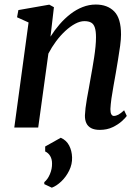

<svg xmlns="http://www.w3.org/2000/svg" viewBox="-20 -576 632 867"><path d="M208 -410.5Q226.5 -440 249.2 -466.2Q272 -492.5 298.2 -512.8Q324.5 -533 353.2 -544.2Q382 -555.5 412.5 -555.5Q465.5 -555.5 496 -524.2Q526.5 -493 526.5 -420Q526.5 -399.5 522.5 -369Q518.5 -338.5 512.8 -305.5Q507 -272.5 502.5 -244Q498 -217.5 492.5 -188Q487 -158.5 483.2 -131.2Q479.5 -104 478.5 -83.5Q478.5 -67 482.8 -59.8Q487 -52.5 494 -52.5Q503.5 -52.5 514.5 -58.2Q525.5 -64 540.5 -78L552.5 -52.5Q547 -44 530.5 -29Q514 -14 488.8 -1.8Q463.5 10.5 430.5 10.5Q406.5 10.5 391.5 2.5Q376.5 -5.5 369.8 -20.2Q363 -35 363.5 -55.5Q364 -68.5 366.2 -88Q368.5 -107.5 372.5 -130.2Q376.5 -153 381 -176.5Q385.5 -200 389 -222Q393 -244 397.2 -268.2Q401.5 -292.5 405.2 -317.2Q409 -342 411.2 -365Q413.5 -388 413.5 -407.5Q413.5 -435.5 408.2 -451.5Q403 -467.5 391.5 -474Q380 -480.5 361 -480.5Q341.5 -480.5 319.5 -468.8Q297.5 -457 275.2 -436.5Q253 -416 233.2 -389.5Q213.5 -363 198.5 -334L152.5 0H44.5L109 -474.5L57 -498L63 -530.5L202.5 -555L223.5 -543.5ZM214 271.5 180 255.5V246.5Q195.5 234 205.5 210.2Q215.5 186.5 215 162Q215 143 206.8 128.8Q198.5 114.5 184 108V85.5L254.5 46Q280 57.5 292.2 81Q304.5 104.5 305.5 134.5Q306.5 165.5 292.5 194Q278.5 222.5 257 243Q235.5 263.5 214 271.5Z"/></svg>

Font: Merriweather 48pt Medium
Style: Italic
Weight: 500
Italic angle: -7.8°
Version: Version 2.101